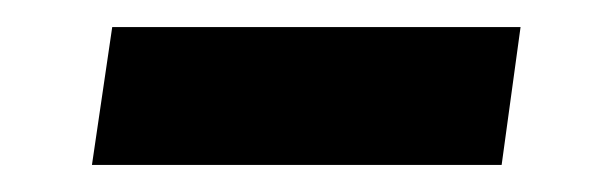

<svg xmlns="http://www.w3.org/2000/svg" viewBox="-20 -384 447 142"><path d="M48 -262 63 -364H365L351 -262Z"/></svg>

Font: Xgbmvzvtohvqztyvzapvmeyoton
Style: Regular
Weight: 500
Italic angle: -8°
Designer: Carrois Corporate & Edenspiekermann
Foundry: Carrois Corporate GbR & Edenspiekermann AG
Version: Version 2.001